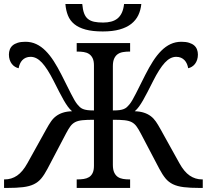

<svg xmlns="http://www.w3.org/2000/svg" viewBox="-20 -926 1019 946"><path d="M442.9 -604Q442.9 -626 436.3 -639.4Q429.7 -652.8 418.5 -660.2Q407.2 -667.5 392.3 -669.7Q377.4 -671.9 360.8 -671.9H357.9V-713.9H621.1V-671.9H618.2Q601.6 -671.9 586.4 -669.4Q571.3 -667 560.3 -659.4Q549.3 -651.9 542.7 -637.7Q536.1 -623.5 536.1 -600.1V-381.8Q556.2 -381.8 568.8 -383.5Q581.5 -385.3 590.3 -388.9Q599.1 -392.6 605.5 -398.4Q611.8 -404.3 618.2 -412.1Q630.9 -427.7 649.4 -464.8Q668 -502 695.8 -557.1Q714.8 -594.7 734.1 -624.8Q753.4 -654.8 774.7 -676Q795.9 -697.3 820.3 -708.7Q844.7 -720.2 874 -720.2Q896 -720.2 911.6 -715.3Q927.2 -710.4 936.8 -702.1Q946.3 -693.8 950.7 -682.1Q955.1 -670.4 955.1 -657.2Q955.1 -643.1 951.2 -631.3Q947.3 -619.6 940.7 -611.1Q934.1 -602.5 925.3 -597.2Q916.5 -591.8 907.2 -589.8Q905.3 -601.1 900.9 -611.3Q896.5 -621.6 889.2 -629.4Q881.8 -637.2 871.6 -641.6Q861.3 -646 848.1 -646Q818.8 -646 792.2 -617.2Q765.6 -588.4 734.9 -527.8Q719.2 -497.1 707.3 -473.6Q695.3 -450.2 685.1 -432.4Q674.8 -414.6 665.3 -401.4Q655.8 -388.2 644 -377.9Q670.4 -377 689.2 -370.8Q708 -364.7 722.4 -354Q736.8 -343.3 747.8 -327.4Q758.8 -311.5 770 -291L863.8 -122.1Q887.2 -79.6 914.8 -60.8Q942.4 -42 976.1 -42H979V0H964.8Q917 0 885.3 -3.9Q853.5 -7.8 832 -18.3Q810.5 -28.8 795.4 -47.1Q780.3 -65.4 765.1 -94.2L673.8 -268.1Q662.1 -290.5 652.1 -304Q642.1 -317.4 628.2 -324.5Q614.3 -331.5 592.8 -333.7Q571.3 -335.9 536.1 -335.9V-113.8Q536.1 -90.3 542.7 -76.2Q549.3 -62 560.3 -54.4Q571.3 -46.9 586.4 -44.4Q601.6 -42 618.2 -42H621.1V0H357.9V-42H360.8Q377.4 -42 392.3 -44.2Q407.2 -46.4 418.5 -53.2Q429.7 -60.1 436.3 -73.5Q442.9 -86.9 442.9 -108.9V-335.9Q407.7 -335.9 386.2 -333.7Q364.7 -331.5 350.8 -324.5Q336.9 -317.4 326.9 -304Q316.9 -290.5 305.2 -268.1L213.9 -94.2Q198.7 -65.4 183.6 -47.1Q168.5 -28.8 147 -18.3Q125.5 -7.8 93.8 -3.9Q62 0 14.2 0H0V-42H2.9Q36.6 -42 64.2 -60.8Q91.8 -79.6 115.2 -122.1L209 -291Q220.2 -311.5 231.2 -327.4Q242.2 -343.3 256.6 -354Q271 -364.7 289.8 -370.8Q308.6 -377 335 -377.9Q323.2 -388.2 313.7 -401.4Q304.2 -414.6 293.9 -432.4Q283.7 -450.2 271.7 -473.6Q259.8 -497.1 244.1 -527.8Q213.4 -588.4 186.8 -617.2Q160.2 -646 130.9 -646Q117.7 -646 107.4 -641.6Q97.2 -637.2 89.8 -629.4Q82.5 -621.6 78.1 -611.3Q73.7 -601.1 71.8 -589.8Q62.5 -591.8 53.7 -597.2Q44.9 -602.5 38.3 -611.1Q31.7 -619.6 27.8 -631.3Q23.9 -643.1 23.9 -657.2Q23.9 -670.4 28.3 -682.1Q32.7 -693.8 42.2 -702.1Q51.8 -710.4 67.4 -715.3Q83 -720.2 105 -720.2Q134.3 -720.2 158.7 -708.7Q183.1 -697.3 204.3 -676Q225.6 -654.8 244.9 -624.8Q264.2 -594.7 283.2 -557.1Q311 -502 329.6 -464.8Q348.1 -427.7 360.8 -412.1Q367.2 -404.3 373.5 -398.4Q379.9 -392.6 388.7 -388.9Q397.5 -385.3 410.4 -383.5Q423.3 -381.8 442.9 -381.8ZM676.3 -906.2Q673.3 -876 661.4 -851.1Q649.4 -826.2 626.7 -808.3Q604 -790.5 569.6 -780.8Q535.2 -771 486.3 -771Q436 -771 401.9 -780.3Q367.7 -789.6 346.2 -807.1Q324.7 -824.7 314.7 -849.9Q304.7 -875 302.2 -906.2H385.3Q387.7 -878.4 394.3 -860.6Q400.9 -842.8 413.1 -832.8Q425.3 -822.8 443.8 -818.8Q462.4 -814.9 488.3 -814.9Q509.8 -814.9 527.6 -819.6Q545.4 -824.2 558.6 -834.7Q571.8 -845.2 580.1 -862.8Q588.4 -880.4 591.3 -906.2Z"/></svg>

Font: Noto Serif
Style: Regular
Weight: 400
Designer: Monotype Design team
Foundry: Monotype Imaging Inc.
Version: Version 1.02